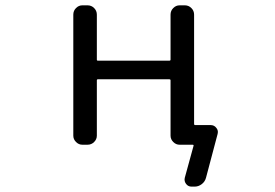

<svg xmlns="http://www.w3.org/2000/svg" viewBox="-20 -567 1040 725"><path d="M349.6 -267.6Q345.7 -267.6 345.7 -263.7V-54.7Q345.7 -41 335.4 -30.8Q325.2 -20.5 310.5 -20.5H291Q277.3 -20.5 267.1 -30.8Q256.8 -41 256.8 -54.7V-511.7Q256.8 -526.4 267.1 -536.6Q277.3 -546.9 291 -546.9H310.5Q325.2 -546.9 335.4 -536.6Q345.7 -526.4 345.7 -511.7V-341.8Q345.7 -337.9 349.6 -337.9H619.1Q624 -337.9 624 -341.8V-511.7Q624 -526.4 634.3 -536.6Q644.5 -546.9 658.2 -546.9H677.7Q692.4 -546.9 702.6 -536.6Q712.9 -526.4 712.9 -511.7V-99.6Q712.9 -94.7 716.8 -94.7H775.4Q789.1 -94.7 796.9 -84Q802.7 -77.1 802.7 -68.4Q802.7 -65.4 801.8 -61.5L757.8 104.5Q753.9 119.1 741.7 128.4Q729.5 137.7 714.8 137.7H703.1Q690.4 137.7 682.6 127.4Q674.8 117.2 677.7 104.5L710.9 -16.6Q711.9 -20.5 707 -20.5H668.9H658.2Q644.5 -20.5 634.3 -30.8Q624 -41 624 -54.7V-263.7Q624 -267.6 619.1 -267.6Z"/></svg>

Font: Rounded-L Mgen+ 2m regular
Style: Regular
Weight: 400
Designer: [Source Han Sans]
Ryoko NISHIZUKA  (kana & ideographs); Paul D. Hunt (Latin, Greek & Cyrillic); Wenlong ZHANG  (bopomofo
Version: Version 1.059.20150602